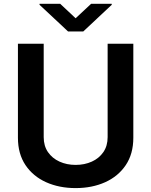

<svg xmlns="http://www.w3.org/2000/svg" viewBox="-20 -951 774 982"><path d="M530.5 -727.3H661.9V-246.4Q661.9 -164.1 623.2 -106.5Q584.5 -49 517.8 -19Q451 11 366.8 11Q282.7 11 215.9 -19Q149.1 -49 110.4 -106.5Q71.7 -164.1 71.7 -246.4V-727.3H203.5V-249.6Q203.5 -204.9 225.3 -173.1Q247.2 -141.3 284.3 -124.5Q321.4 -107.6 366.8 -107.6Q412.6 -107.6 449.8 -124.5Q486.9 -141.3 508.7 -173.1Q530.5 -204.9 530.5 -249.6ZM288 -931.5 366.8 -857.6 446 -931.5H551.5V-926.5L405.9 -790.1H328.1L182.2 -926.5V-931.5Z"/></svg>

Font: Inter UI Semi Bold
Style: Regular
Weight: 600
Designer: Rasmus Andersson
Foundry: rsms
Version: 3.2;8d6f07862